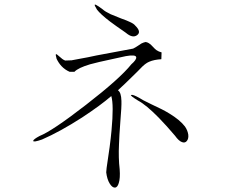

<svg xmlns="http://www.w3.org/2000/svg" viewBox="-20 -809 1040 850"><path d="M434.6 -767.6 417 -780.3Q401.4 -791 399.4 -788.1Q397.5 -786.1 409.2 -766.6Q424.8 -746.1 466.8 -713.9Q490.2 -696.3 534.2 -666L538.1 -663.1Q567.4 -638.7 586.9 -653.3Q607.4 -668 578.1 -696.3Q572.3 -704.1 554.7 -711.9Q543 -717.8 515.6 -727.5Q483.4 -740.2 469.7 -746.1Q445.3 -757.8 434.6 -767.6ZM296.9 -542 268.6 -541Q262.7 -543 255.9 -547.9Q252 -550.8 243.2 -558.6Q231.4 -569.3 228.5 -569.3Q224.6 -569.3 230.5 -548.8Q239.3 -530.3 252 -516.6Q267.6 -500 288.1 -491.2H309.6Q326.2 -508.8 378.9 -524.4Q410.2 -533.2 479.5 -547.9L537.1 -560.5Q581.1 -568.4 583 -555.7Q585 -544.9 561.5 -524.4Q510.7 -460.9 360.4 -344.7Q211.9 -229.5 155.3 -207Q127.9 -192.4 127 -185.5Q127 -177.7 166 -191.4Q245.1 -225.6 343.8 -289.1Q426.8 -343.8 472.7 -383.8Q484.4 -344.7 473.6 -230.5Q467.8 -167 452.1 -66.4L450.2 -45.9Q454.1 -14.6 465.8 3.9Q476.6 21.5 488.3 21.5Q500 21.5 505.9 1Q512.7 -20.5 509.8 -59.6Q503.9 -109.4 506.8 -169.9Q507.8 -205.1 512.7 -269.5Q518.6 -337.9 517.6 -362.3Q516.6 -400.4 502 -409.2Q537.1 -441.4 565.4 -469.7Q586.9 -490.2 610.4 -514.6Q627 -530.3 641.6 -536.1Q662.1 -544.9 694.3 -546.9L695.3 -577.1Q682.6 -580.1 672.9 -586.9Q667 -590.8 657.2 -601.6Q648.4 -611.3 642.6 -615.2Q633.8 -622.1 624 -623Q615.2 -621.1 605.5 -616.2Q600.6 -613.3 590.8 -606.4Q583 -601.6 580.1 -599.6Q574.2 -595.7 569.3 -593.8L407.2 -563.5Q362.3 -553.7 343.8 -550.8Q313.5 -544.9 296.9 -542ZM614.3 -365.2 597.7 -375Q568.4 -391.6 560.5 -388.7Q553.7 -386.7 591.8 -363.3Q627 -344.7 682.6 -288.1Q717.8 -252 754.9 -208Q771.5 -184.6 786.1 -179.7Q799.8 -174.8 807.6 -185.5Q815.4 -195.3 813.5 -212.9Q810.5 -232.4 798.8 -249Q776.4 -278.3 729.5 -306.6Q703.1 -323.2 649.4 -347.7Z"/></svg>

Font: BatangChe
Style: Regular
Weight: 400
Monospace: yes
Version: Version 2.21